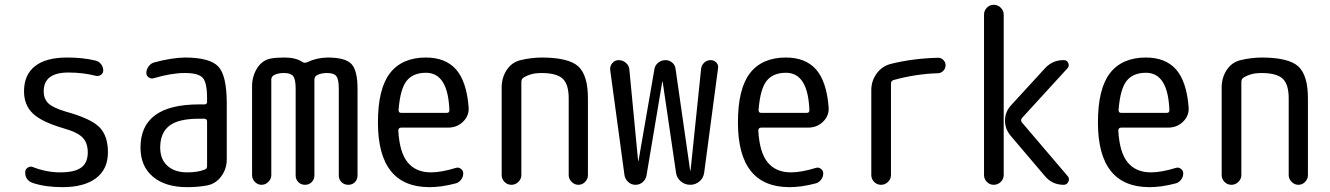

<svg xmlns="http://www.w3.org/2000/svg" viewBox="-20 -770 5540 800"><path d="M245.1 -235.4Q154.3 -261.7 117.2 -296.9Q80.1 -332 80.1 -389.6Q80.1 -458 125.5 -494.1Q170.9 -530.3 259.8 -530.3Q326.2 -530.3 377.9 -517.6Q391.6 -514.6 400.9 -502.9Q410.2 -491.2 410.2 -476.6Q410.2 -464.8 400.4 -458Q390.6 -451.2 378.9 -454.1Q326.2 -467.8 264.6 -467.8Q162.1 -467.8 162.1 -389.6Q162.1 -357.4 182.1 -338.9Q202.1 -320.3 254.9 -304.7Q357.4 -276.4 393.6 -240.7Q429.7 -205.1 429.7 -135.3Q429.7 -65.4 380.4 -27.8Q331.1 9.8 240.2 9.8Q168.9 9.8 116.2 -7.8Q85 -18.6 85 -52.7Q85 -64.5 95.2 -71.3Q105.5 -78.1 116.2 -74.2Q173.8 -51.8 230.5 -51.8Q291 -51.8 318.4 -71.8Q345.7 -91.8 345.7 -134.8Q345.7 -173.8 324.7 -196.3Q303.7 -218.8 245.1 -235.4Z M809.6 -275.4Q722.7 -275.4 685.1 -245.6Q647.5 -215.8 647.5 -155.3Q647.5 -106.4 677.7 -79.1Q708 -51.8 759.8 -51.8Q804.7 -51.8 833 -63.5Q842.8 -66.4 842.8 -78.1V-263.7Q842.8 -274.4 832 -275.4ZM759.8 9.8Q668.9 9.8 617.2 -33.7Q565.4 -77.1 565.4 -155.3Q565.4 -335 809.6 -335H832Q842.8 -335 842.8 -345.7V-360.4Q842.8 -425.8 824.7 -445.8Q806.6 -465.8 750 -465.8Q694.3 -465.8 621.1 -444.3Q610.4 -440.4 600.1 -447.3Q589.8 -454.1 589.8 -465.8Q589.8 -480.5 599.1 -493.2Q608.4 -505.9 622.1 -509.8Q694.3 -529.3 750 -530.3Q853.5 -530.3 889.2 -493.2Q924.8 -456.1 924.8 -339.8V-105.5Q924.8 -66.4 901.9 -35.2Q878.9 -3.9 841.8 2.9Q803.7 9.8 759.8 9.8Z M1030.3 -40V-410.2Q1030.3 -452.1 1051.3 -485.8Q1072.3 -519.5 1109.4 -526.4Q1130.9 -530.3 1165 -530.3Q1212.9 -530.3 1240.2 -511.7Q1249 -505.9 1259.8 -510.7Q1297.9 -529.3 1344.7 -530.3Q1418.9 -530.3 1444.3 -503.4Q1469.7 -476.6 1469.7 -400.4V-39.1Q1469.7 -22.5 1459 -11.2Q1448.2 0 1431.2 0Q1414.1 0 1402.8 -11.2Q1391.6 -22.5 1391.6 -39.1V-400.4Q1391.6 -439.5 1381.3 -452.6Q1371.1 -465.8 1342.8 -465.8Q1316.4 -465.8 1299.8 -456.1Q1290 -449.2 1290 -438.5V-39.1Q1290 -22.5 1278.8 -11.2Q1267.6 0 1251 0Q1234.4 0 1223.1 -11.2Q1211.9 -22.5 1211.9 -39.1V-400.4Q1211.9 -439.5 1201.7 -452.6Q1191.4 -465.8 1163.1 -465.8Q1136.7 -465.8 1120.1 -456.1Q1110.4 -449.2 1110.4 -438.5V-40Q1110.4 -24.4 1098.1 -12.2Q1085.9 0 1069.8 0Q1053.7 0 1042 -12.2Q1030.3 -24.4 1030.3 -40Z M1754.9 -466.8Q1701.2 -466.8 1674.3 -433.1Q1647.5 -399.4 1640.6 -311.5Q1640.6 -299.8 1651.4 -299.8H1841.8Q1852.5 -299.8 1852.5 -310.5Q1846.7 -466.8 1754.9 -466.8ZM1769.5 9.8Q1554.7 9.8 1554.7 -259.8Q1554.7 -400.4 1605 -465.3Q1655.3 -530.3 1754.9 -530.3Q1835.9 -530.3 1879.9 -481Q1923.8 -431.6 1932.6 -324.2Q1935.5 -289.1 1910.2 -263.7Q1884.8 -238.3 1847.7 -238.3H1651.4Q1640.6 -238.3 1639.6 -226.6Q1644.5 -134.8 1678.7 -93.3Q1712.9 -51.8 1775.4 -51.8Q1819.3 -51.8 1878.9 -70.3Q1889.6 -74.2 1899.9 -66.9Q1910.2 -59.6 1910.2 -47.9Q1910.2 -33.2 1901.4 -21.5Q1892.6 -9.8 1878.9 -5.9Q1820.3 9.8 1769.5 9.8Z M2070.3 -41V-405.3Q2070.3 -446.3 2091.3 -478.5Q2112.3 -510.7 2149.4 -519.5Q2189.5 -529.3 2235.4 -530.3Q2348.6 -530.3 2389.2 -493.7Q2429.7 -457 2429.7 -360.4V-40Q2429.7 -24.4 2418 -12.2Q2406.2 0 2390.1 0Q2374 0 2361.8 -12.2Q2349.6 -24.4 2349.6 -40V-360.4Q2349.6 -418.9 2324.2 -442.4Q2298.8 -465.8 2235.4 -465.8Q2191.4 -465.8 2161.1 -446.3Q2152.3 -440.4 2152.3 -427.7V-41Q2152.3 -24.4 2140.1 -12.2Q2127.9 0 2110.8 0Q2093.8 0 2082 -12.2Q2070.3 -24.4 2070.3 -41Z M2582 -40 2522.5 -478.5Q2520.5 -494.1 2531.2 -506.8Q2542 -519.5 2557.6 -519.5Q2575.2 -519.5 2588.4 -507.8Q2601.6 -496.1 2602.5 -478.5L2638.7 -100.6Q2638.7 -99.6 2639.6 -99.6Q2640.6 -99.6 2640.6 -100.6L2707 -483.4Q2710 -499 2723.1 -509.3Q2736.3 -519.5 2752.4 -519.5Q2768.6 -519.5 2780.8 -509.3Q2793 -499 2794.9 -482.4L2855.5 -60.5Q2855.5 -59.6 2856.4 -59.6Q2857.4 -59.6 2857.4 -60.5L2901.4 -484.4Q2903.3 -499 2914.6 -509.3Q2925.8 -519.5 2941.4 -519.5Q2956.1 -519.5 2965.3 -508.8Q2974.6 -498 2971.7 -484.4L2914.1 -50.8Q2911.1 -28.3 2894.5 -14.2Q2877.9 0 2856.4 0Q2834 0 2816.9 -14.2Q2799.8 -28.3 2796.9 -49.8L2741.2 -428.7Q2741.2 -429.7 2740.2 -429.7Q2739.3 -429.7 2739.3 -428.7L2673.8 -39.1Q2670.9 -22.5 2658.2 -11.2Q2645.5 0 2627.9 0Q2610.4 0 2597.7 -11.7Q2585 -23.4 2582 -40Z M3254.9 -466.8Q3201.2 -466.8 3174.3 -433.1Q3147.5 -399.4 3140.6 -311.5Q3140.6 -299.8 3151.4 -299.8H3341.8Q3352.5 -299.8 3352.5 -310.5Q3346.7 -466.8 3254.9 -466.8ZM3269.5 9.8Q3054.7 9.8 3054.7 -259.8Q3054.7 -400.4 3105 -465.3Q3155.3 -530.3 3254.9 -530.3Q3335.9 -530.3 3379.9 -481Q3423.8 -431.6 3432.6 -324.2Q3435.5 -289.1 3410.2 -263.7Q3384.8 -238.3 3347.7 -238.3H3151.4Q3140.6 -238.3 3139.6 -226.6Q3144.5 -134.8 3178.7 -93.3Q3212.9 -51.8 3275.4 -51.8Q3319.3 -51.8 3378.9 -70.3Q3389.6 -74.2 3399.9 -66.9Q3410.2 -59.6 3410.2 -47.9Q3410.2 -33.2 3401.4 -21.5Q3392.6 -9.8 3378.9 -5.9Q3320.3 9.8 3269.5 9.8Z M3610.4 -41V-394.5Q3610.4 -433.6 3633.3 -464.4Q3656.2 -495.1 3692.4 -503.9Q3782.2 -526.4 3886.7 -529.3Q3900.4 -530.3 3910.2 -520.5Q3919.9 -510.7 3919.9 -498Q3919.9 -484.4 3910.2 -474.6Q3900.4 -464.8 3886.7 -464.8Q3794.9 -461.9 3703.1 -436.5Q3692.4 -432.6 3692.4 -422.9V-41Q3692.4 -24.4 3680.2 -12.2Q3668 0 3650.9 0Q3633.8 0 3622.1 -12.2Q3610.4 -24.4 3610.4 -41Z M4334 -485.4Q4366.2 -520.5 4413.1 -519.5Q4425.8 -519.5 4431.2 -507.3Q4436.5 -495.1 4427.7 -485.4L4238.3 -278.3Q4231.4 -269.5 4237.3 -260.7L4428.7 -36.1Q4437.5 -26.4 4431.6 -13.2Q4425.8 0 4412.1 0Q4364.3 0 4334 -36.1L4190.4 -205.1Q4167 -233.4 4167.5 -269Q4168 -304.7 4193.4 -332ZM4080.1 -41V-709Q4080.1 -725.6 4091.8 -737.8Q4103.5 -750 4120.6 -750Q4137.7 -750 4149.9 -737.8Q4162.1 -725.6 4162.1 -709V-41Q4162.1 -24.4 4149.9 -12.2Q4137.7 0 4120.6 0Q4103.5 0 4091.8 -12.2Q4080.1 -24.4 4080.1 -41Z M4754.9 -466.8Q4701.2 -466.8 4674.3 -433.1Q4647.5 -399.4 4640.6 -311.5Q4640.6 -299.8 4651.4 -299.8H4841.8Q4852.5 -299.8 4852.5 -310.5Q4846.7 -466.8 4754.9 -466.8ZM4769.5 9.8Q4554.7 9.8 4554.7 -259.8Q4554.7 -400.4 4605 -465.3Q4655.3 -530.3 4754.9 -530.3Q4835.9 -530.3 4879.9 -481Q4923.8 -431.6 4932.6 -324.2Q4935.5 -289.1 4910.2 -263.7Q4884.8 -238.3 4847.7 -238.3H4651.4Q4640.6 -238.3 4639.6 -226.6Q4644.5 -134.8 4678.7 -93.3Q4712.9 -51.8 4775.4 -51.8Q4819.3 -51.8 4878.9 -70.3Q4889.6 -74.2 4899.9 -66.9Q4910.2 -59.6 4910.2 -47.9Q4910.2 -33.2 4901.4 -21.5Q4892.6 -9.8 4878.9 -5.9Q4820.3 9.8 4769.5 9.8Z M5070.3 -41V-405.3Q5070.3 -446.3 5091.3 -478.5Q5112.3 -510.7 5149.4 -519.5Q5189.5 -529.3 5235.4 -530.3Q5348.6 -530.3 5389.2 -493.7Q5429.7 -457 5429.7 -360.4V-40Q5429.7 -24.4 5418 -12.2Q5406.2 0 5390.1 0Q5374 0 5361.8 -12.2Q5349.6 -24.4 5349.6 -40V-360.4Q5349.6 -418.9 5324.2 -442.4Q5298.8 -465.8 5235.4 -465.8Q5191.4 -465.8 5161.1 -446.3Q5152.3 -440.4 5152.3 -427.7V-41Q5152.3 -24.4 5140.1 -12.2Q5127.9 0 5110.8 0Q5093.8 0 5082 -12.2Q5070.3 -24.4 5070.3 -41Z"/></svg>

Font: Rounded-X Mgen+ 1mn regular
Style: Regular
Weight: 400
Designer: [Source Han Sans]
Ryoko NISHIZUKA  (kana & ideographs); Paul D. Hunt (Latin, Greek & Cyrillic); Wenlong ZHANG  (bopomofo
Version: Version 1.059.20150602